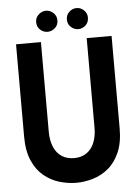

<svg xmlns="http://www.w3.org/2000/svg" viewBox="-58 -898 682 953"><g transform="rotate(-5 283.0 -421.0)"><path d="M521 -239V-700H397V-253Q397 -210 383.5 -178Q370 -146 344.5 -129Q319 -112 284 -112Q247 -112 221.5 -129Q196 -146 182.5 -178Q169 -210 169 -253V-700H45V-239Q45 -168 66.5 -119.5Q88 -71 123 -42.5Q158 -14 200 -1.5Q242 11 284 11Q325 11 367 -1.5Q409 -14 443.5 -42.5Q478 -71 499.5 -119.5Q521 -168 521 -239ZM207 -748Q186 -748 170 -762.5Q154 -777 154 -801Q154 -823 170.5 -838Q187 -853 207 -853Q228 -853 244 -838Q260 -823 260 -801Q260 -777 243.5 -762.5Q227 -748 207 -748ZM360 -748Q339 -748 323 -762.5Q307 -777 307 -801Q307 -823 323 -838Q339 -853 360 -853Q380 -853 396 -838Q412 -823 412 -801Q412 -777 396 -762.5Q380 -748 360 -748Z"/></g></svg>

Font: Phudu Light Medium
Style: Regular
Weight: 500
Version: Version 1.005;gftools[0.9.23]